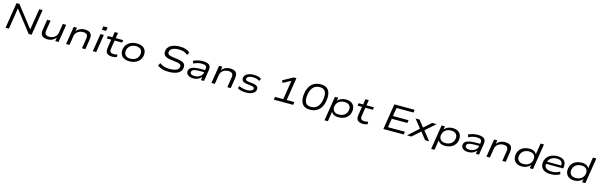

<svg xmlns="http://www.w3.org/2000/svg" viewBox="134 -2807 15831 5079"><g transform="rotate(15 8049.5 -267.0)"><path d="M78 0 190 -705H269L727 -117H718L812 -705H904L792 0H712L254 -587H262L170 0Z M1228 9Q1160 9 1113.5 -14Q1067 -37 1048.5 -85.5Q1030 -134 1042 -209L1087 -490H1180L1136 -215Q1127 -163 1138.5 -130.5Q1150 -98 1180.5 -83.5Q1211 -69 1259 -69Q1315 -69 1361 -91Q1407 -113 1437 -150Q1467 -187 1474 -232L1515 -490H1608L1530 0H1441L1458 -112H1466Q1425 -55 1366 -23Q1307 9 1228 9Z M1736 0 1814 -490H1903L1885 -378H1878Q1919 -437 1980.5 -468Q2042 -499 2121 -499Q2191 -499 2237 -476Q2283 -453 2301.5 -405Q2320 -357 2308 -281L2264 0H2171L2214 -275Q2223 -329 2211 -360.5Q2199 -392 2168.5 -407Q2138 -422 2089 -422Q2032 -422 1985 -400Q1938 -378 1908 -341.5Q1878 -305 1871 -258L1829 0Z M2553 -609 2568 -707H2684L2668 -609ZM2468 0 2546 -490H2639L2561 0Z M2997 9Q2933 9 2890 -12.5Q2847 -34 2830 -75.5Q2813 -117 2822 -177L2860 -420H2739L2750 -490H2874L2897 -638H2988L2965 -490H3170L3159 -420H2953L2916 -186Q2906 -121 2933.5 -94.5Q2961 -68 3026 -68Q3051 -68 3074.5 -71.5Q3098 -75 3120 -84L3123 -14Q3100 -3 3066.5 3Q3033 9 2997 9Z M3472 9Q3375 9 3313.5 -27Q3252 -63 3227.5 -126.5Q3203 -190 3219 -272Q3231 -327 3260 -369Q3289 -411 3331.5 -440Q3374 -469 3428 -484Q3482 -499 3545 -499Q3641 -499 3703 -463.5Q3765 -428 3789 -364.5Q3813 -301 3797 -219Q3785 -164 3756 -122Q3727 -80 3684.5 -51Q3642 -22 3588 -6.5Q3534 9 3472 9ZM3476 -65Q3536 -65 3583 -84.5Q3630 -104 3662 -141Q3694 -178 3705 -232Q3723 -319 3679 -372Q3635 -425 3539 -425Q3481 -425 3433.5 -405.5Q3386 -386 3354.5 -349Q3323 -312 3310 -259Q3293 -172 3336.5 -118.5Q3380 -65 3476 -65Z M4550 9Q4482 9 4423 -1Q4364 -11 4316 -31.5Q4268 -52 4234 -80L4275 -156Q4314 -127 4356 -108Q4398 -89 4448 -80.5Q4498 -72 4558 -72Q4632 -72 4684 -85Q4736 -98 4767 -123Q4798 -148 4805 -182Q4813 -223 4797.5 -245.5Q4782 -268 4748.5 -279Q4715 -290 4666 -296L4510 -316Q4389 -333 4344.5 -383.5Q4300 -434 4317 -519Q4328 -569 4357.5 -605Q4387 -641 4432.5 -665.5Q4478 -690 4537 -702Q4596 -714 4666 -714Q4760 -714 4830 -690Q4900 -666 4942 -621L4902 -548Q4855 -593 4798 -613Q4741 -633 4657 -633Q4588 -633 4536 -619Q4484 -605 4452.5 -578Q4421 -551 4413 -513Q4402 -463 4433 -435.5Q4464 -408 4545 -397L4695 -376Q4815 -360 4867 -315.5Q4919 -271 4900 -175Q4890 -129 4861.5 -94.5Q4833 -60 4787.5 -37Q4742 -14 4682.5 -2.5Q4623 9 4550 9Z M5217 9Q5149 9 5103.5 -13Q5058 -35 5038 -72Q5018 -109 5026 -154Q5036 -198 5071.5 -227Q5107 -256 5179.5 -270.5Q5252 -285 5374 -285H5486L5477 -225H5362Q5272 -225 5220.5 -217.5Q5169 -210 5146.5 -192.5Q5124 -175 5118 -148Q5110 -109 5141 -84.5Q5172 -60 5237 -60Q5292 -60 5339 -79.5Q5386 -99 5418 -132.5Q5450 -166 5456 -208L5473 -316Q5483 -374 5449 -400.5Q5415 -427 5340 -427Q5284 -427 5226.5 -412.5Q5169 -398 5117 -369L5093 -437Q5129 -457 5172 -471Q5215 -485 5261 -492Q5307 -499 5350 -499Q5428 -499 5479 -479.5Q5530 -460 5551.5 -418.5Q5573 -377 5563 -310L5514 0H5428L5446 -113L5456 -114Q5434 -79 5399 -51Q5364 -23 5318.5 -7Q5273 9 5217 9Z M5717 0 5795 -490H5884L5866 -378H5859Q5900 -437 5961.5 -468Q6023 -499 6102 -499Q6172 -499 6218 -476Q6264 -453 6282.5 -405Q6301 -357 6289 -281L6245 0H6152L6195 -275Q6204 -329 6192 -360.5Q6180 -392 6149.5 -407Q6119 -422 6070 -422Q6013 -422 5966 -400Q5919 -378 5889 -341.5Q5859 -305 5852 -258L5810 0Z M6663 9Q6584 9 6521.5 -7Q6459 -23 6427 -50L6458 -114Q6483 -96 6517 -84Q6551 -72 6590.5 -66Q6630 -60 6672 -60Q6741 -60 6784.5 -80.5Q6828 -101 6836 -134Q6841 -162 6823 -178.5Q6805 -195 6752 -202L6618 -219Q6541 -229 6509 -264.5Q6477 -300 6488 -362Q6498 -405 6531.5 -435.5Q6565 -466 6619.5 -482.5Q6674 -499 6744 -499Q6792 -499 6833.5 -492Q6875 -485 6906.5 -472Q6938 -459 6956 -439L6920 -378Q6887 -405 6838 -417.5Q6789 -430 6734 -430Q6661 -430 6622 -408Q6583 -386 6577 -355Q6571 -326 6588.5 -308.5Q6606 -291 6654 -285L6787 -269Q6867 -258 6901.5 -224.5Q6936 -191 6924 -127Q6914 -83 6878.5 -52.5Q6843 -22 6788 -6.5Q6733 9 6663 9Z M7424 0 7437 -79H7664L7750 -629L7795 -628L7532 -487L7506 -553L7786 -705H7856L7757 -79H7968L7955 0Z M8411 9Q8252 9 8190 -99Q8128 -207 8165 -403Q8190 -512 8239.5 -580Q8289 -648 8361.5 -681Q8434 -714 8526 -714Q8633 -714 8695.5 -665.5Q8758 -617 8777.5 -525.5Q8797 -434 8772 -303Q8748 -194 8698 -125.5Q8648 -57 8576 -24Q8504 9 8411 9ZM8416 -70Q8522 -70 8587 -128Q8652 -186 8682 -313Q8712 -476 8672 -555.5Q8632 -635 8520 -635Q8414 -635 8349.5 -575.5Q8285 -516 8256 -393Q8226 -230 8265.5 -150Q8305 -70 8416 -70Z M8861 180 8968 -490H9058L9040 -376H9029Q9050 -416 9087.5 -443.5Q9125 -471 9173 -485Q9221 -499 9272 -499Q9362 -499 9420 -463Q9478 -427 9501 -364Q9524 -301 9507 -217Q9491 -144 9447 -93.5Q9403 -43 9337 -17Q9271 9 9191 9Q9111 9 9058 -24Q9005 -57 8991 -109L9000 -110L8954 180ZM9186 -65Q9244 -65 9291.5 -84.5Q9339 -104 9371.5 -141Q9404 -178 9415 -232Q9433 -319 9388.5 -372Q9344 -425 9249 -425Q9191 -425 9144 -406Q9097 -387 9065 -350Q9033 -313 9020 -259Q9003 -172 9047 -118.5Q9091 -65 9186 -65Z M9864 9Q9800 9 9757 -12.5Q9714 -34 9697 -75.5Q9680 -117 9689 -177L9727 -420H9606L9617 -490H9741L9764 -638H9855L9832 -490H10037L10026 -420H9820L9783 -186Q9773 -121 9800.5 -94.5Q9828 -68 9893 -68Q9918 -68 9941.5 -71.5Q9965 -75 9987 -84L9990 -14Q9967 -3 9933.5 3Q9900 9 9864 9Z M10425 0 10537 -705H11094L11081 -627H10618L10581 -397H11010L10997 -319H10569L10531 -78H10995L10982 0Z M11073 0 11379 -278 11382 -229 11176 -490H11285L11437 -296H11413L11633 -490H11753L11462 -230V-274L11679 0H11569L11405 -208H11427L11193 0Z M11782 180 11889 -490H11979L11961 -376H11950Q11971 -416 12008.5 -443.5Q12046 -471 12094 -485Q12142 -499 12193 -499Q12283 -499 12341 -463Q12399 -427 12422 -364Q12445 -301 12428 -217Q12412 -144 12368 -93.5Q12324 -43 12258 -17Q12192 9 12112 9Q12032 9 11979 -24Q11926 -57 11912 -109L11921 -110L11875 180ZM12107 -65Q12165 -65 12212.5 -84.5Q12260 -104 12292.5 -141Q12325 -178 12336 -232Q12354 -319 12309.5 -372Q12265 -425 12170 -425Q12112 -425 12065 -406Q12018 -387 11986 -350Q11954 -313 11941 -259Q11924 -172 11968 -118.5Q12012 -65 12107 -65Z M12748 9Q12680 9 12634.5 -13Q12589 -35 12569 -72Q12549 -109 12557 -154Q12567 -198 12602.5 -227Q12638 -256 12710.5 -270.5Q12783 -285 12905 -285H13017L13008 -225H12893Q12803 -225 12751.5 -217.5Q12700 -210 12677.5 -192.5Q12655 -175 12649 -148Q12641 -109 12672 -84.5Q12703 -60 12768 -60Q12823 -60 12870 -79.5Q12917 -99 12949 -132.5Q12981 -166 12987 -208L13004 -316Q13014 -374 12980 -400.5Q12946 -427 12871 -427Q12815 -427 12757.5 -412.5Q12700 -398 12648 -369L12624 -437Q12660 -457 12703 -471Q12746 -485 12792 -492Q12838 -499 12881 -499Q12959 -499 13010 -479.5Q13061 -460 13082.5 -418.5Q13104 -377 13094 -310L13045 0H12959L12977 -113L12987 -114Q12965 -79 12930 -51Q12895 -23 12849.5 -7Q12804 9 12748 9Z M13248 0 13326 -490H13415L13397 -378H13390Q13431 -437 13492.5 -468Q13554 -499 13633 -499Q13703 -499 13749 -476Q13795 -453 13813.5 -405Q13832 -357 13820 -281L13776 0H13683L13726 -275Q13735 -329 13723 -360.5Q13711 -392 13680.5 -407Q13650 -422 13601 -422Q13544 -422 13497 -400Q13450 -378 13420 -341.5Q13390 -305 13383 -258L13341 0Z M14218 9Q14129 9 14070.5 -27.5Q14012 -64 13989.5 -127.5Q13967 -191 13983 -274Q14000 -348 14044 -398Q14088 -448 14154 -473.5Q14220 -499 14299 -499Q14376 -499 14430 -466.5Q14484 -434 14500 -381H14491L14542 -705H14635L14523 0H14434L14452 -115H14462Q14440 -75 14401.5 -47.5Q14363 -20 14315.5 -5.5Q14268 9 14218 9ZM14240 -65Q14300 -65 14347 -84.5Q14394 -104 14426 -141Q14458 -178 14470 -231Q14488 -319 14443.5 -372Q14399 -425 14304 -425Q14246 -425 14198.5 -405.5Q14151 -386 14119 -349Q14087 -312 14075 -259Q14057 -171 14101 -118Q14145 -65 14240 -65Z M15007 9Q14904 9 14837.5 -25Q14771 -59 14744 -121.5Q14717 -184 14733 -269Q14749 -342 14795 -393.5Q14841 -445 14910.5 -472Q14980 -499 15065 -499Q15146 -499 15201 -471.5Q15256 -444 15280.5 -390.5Q15305 -337 15294 -256L15290 -224H14796L14805 -285H15240L15215 -267Q15224 -323 15208 -360Q15192 -397 15154.5 -415Q15117 -433 15060 -433Q14998 -433 14948 -411.5Q14898 -390 14865.5 -349.5Q14833 -309 14823 -251L14822 -246Q14812 -187 14830.5 -146.5Q14849 -106 14896 -85Q14943 -64 15018 -64Q15079 -64 15133 -78Q15187 -92 15233 -122L15259 -58Q15215 -26 15147.5 -8.5Q15080 9 15007 9Z M15652 9Q15563 9 15504.5 -27.5Q15446 -64 15423.5 -127.5Q15401 -191 15417 -274Q15434 -348 15478 -398Q15522 -448 15588 -473.5Q15654 -499 15733 -499Q15810 -499 15864 -466.5Q15918 -434 15934 -381H15925L15976 -705H16069L15957 0H15868L15886 -115H15896Q15874 -75 15835.5 -47.5Q15797 -20 15749.5 -5.5Q15702 9 15652 9ZM15674 -65Q15734 -65 15781 -84.5Q15828 -104 15860 -141Q15892 -178 15904 -231Q15922 -319 15877.5 -372Q15833 -425 15738 -425Q15680 -425 15632.5 -405.5Q15585 -386 15553 -349Q15521 -312 15509 -259Q15491 -171 15535 -118Q15579 -65 15674 -65Z"/></g></svg>

Font: Nunito Sans 10pt Expanded
Style: Italic
Weight: 400
Width: 7
Italic angle: -9°
Designer: Vernon Adams
Foundry: Vernon Adams
Version: Version 3.101;gftools[0.9.27]